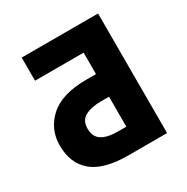

<svg xmlns="http://www.w3.org/2000/svg" viewBox="-163 -853 966 993"><g transform="rotate(-30 320.0 -357.0)"><path d="M323 0H554V-714H98V-576H388V-448H332Q184 -448 112.5 -383Q41 -318 41 -222Q41 -114 109.5 -57Q178 0 323 0ZM337 -134Q276 -134 242.5 -155Q209 -176 209 -225Q209 -274 245.5 -293.5Q282 -313 343 -313H388V-134Z"/></g></svg>

Font: Noto Sans UI Extra
Style: Regular
Weight: 800
Designer: Monotype Design Team
Foundry: Monotype Imaging Inc.
Version: Version 1.901